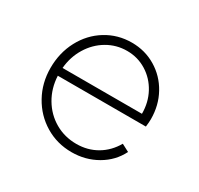

<svg xmlns="http://www.w3.org/2000/svg" viewBox="-123 -685 873 844"><g transform="rotate(30 313.5 -263.0)"><path d="M66 -263Q66 -340 99.5 -403Q133 -466 191.5 -502Q250 -538 321 -538Q388 -538 443 -505Q498 -472 529.5 -415Q561 -358 561 -288Q561 -272 558 -249H111Q114 -187 143.5 -137Q173 -87 222 -58.5Q271 -30 331 -30Q388 -30 434 -57Q480 -84 508 -133L546 -113Q517 -55 459 -21.5Q401 12 331 12Q257 12 196.5 -24.5Q136 -61 101 -124Q66 -187 66 -263ZM515 -289Q515 -347 489.5 -394Q464 -441 419.5 -468.5Q375 -496 321 -496Q267 -496 221 -469Q175 -442 146 -394.5Q117 -347 112 -289Z"/></g></svg>

Font: Eudoxus Sans ExtraLight
Style: Regular
Weight: 200
Designer: Stijn de Vries
Foundry: tokotype
Version: Version 2.005